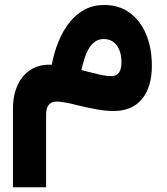

<svg xmlns="http://www.w3.org/2000/svg" viewBox="-20 -449 685 786"><path d="M404.3 -289.2Q429.3 -289.2 445.5 -276.1Q461.7 -263 469.5 -241.7Q477.3 -220.4 477.3 -195.1Q477.3 -166.2 467.1 -151.7Q456.9 -137.3 434.1 -137.3Q420.1 -137.3 402.5 -140.7Q384.9 -144.1 363.3 -149.7Q351.1 -152.5 337.9 -155.8Q324.7 -159 313.2 -162.1Q318.3 -185.2 325.3 -207.8Q332.2 -230.3 342.8 -248.7Q353.4 -267.1 368.4 -278.1Q383.4 -289.2 404.3 -289.2ZM406.6 -428.6Q362.1 -428.6 326.4 -409.6Q290.8 -390.5 264.1 -356.7Q237.5 -323 219.5 -278.7Q201.4 -234.5 191.8 -183.9Q143 -186.6 107.4 -164.6Q71.7 -142.5 52.4 -101Q33 -59.4 33 -4.1V317.6H168.7V20.9Q168.7 -7.1 179.9 -20.2Q191.2 -33.2 212.2 -33.2Q225.1 -33.2 246.7 -29.4Q268.3 -25.7 298.6 -17.8Q341.2 -7.4 377.6 -1Q414 5.4 444.8 5.4Q520.9 5.4 561.3 -43.6Q601.7 -92.6 601.7 -180.6Q601.7 -251.6 578.5 -307.7Q555.3 -363.7 511.7 -396.2Q468.1 -428.6 406.6 -428.6Z"/></svg>

Font: Estedad-FD VF
Style: Regular
Weight: 100
Designer: Amin Abedi
Version: Version 7.3